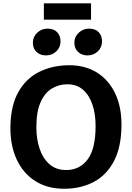

<svg xmlns="http://www.w3.org/2000/svg" viewBox="-20 -1152 811 1180"><path d="M383 8Q276 10 199.2 -37.8Q122.5 -85.5 82.2 -172.8Q42 -260 44 -376Q46.5 -504.5 93 -586.8Q139.5 -669 218.5 -709Q297.5 -749 397.5 -751Q500 -753 574.8 -706.8Q649.5 -660.5 689.2 -574.8Q729 -489 726.5 -372.5Q724 -244 679.5 -160.2Q635 -76.5 558.5 -35.2Q482 6 383 8ZM386 -107Q469.5 -107 518.5 -172.2Q567.5 -237.5 567.5 -377.5Q567.5 -450.5 548.2 -508.5Q529 -566.5 490.5 -600.2Q452 -634 394 -634Q342 -634 298.8 -608Q255.5 -582 229.5 -524Q203.5 -466 203.5 -370Q203.5 -296.5 223.8 -237Q244 -177.5 284.8 -142.2Q325.5 -107 386 -107ZM262.5 -811.5Q227 -811.5 204.5 -832.8Q182 -854 182 -889.5Q182 -926 208.8 -951Q235.5 -976 272 -976Q310.5 -976 331.2 -954.2Q352 -932.5 352 -898Q352 -861 326 -836.2Q300 -811.5 262.5 -811.5ZM517.5 -811.5Q482.5 -811.5 459.8 -832.8Q437 -854 437 -889.5Q437 -926 464 -951Q491 -976 527 -976Q566 -976 586.5 -954.2Q607 -932.5 607 -898Q607 -861 581 -836.2Q555 -811.5 517.5 -811.5ZM249.5 -1031V-1131.5H539.5V-1031Z"/></svg>

Font: Merriweather Sans
Style: Bold
Weight: 700
Designer: Eben Sorkin
Foundry: Eben Sorkin
Version: Version 1.008; ttfautohint (v1.7.19-72a1) -l 8 -r 50 -G 200 